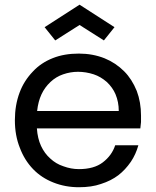

<svg xmlns="http://www.w3.org/2000/svg" viewBox="-20 -784 660 813"><path d="M310.1 -480Q278.3 -480 247.1 -469.2Q217.3 -459 193.8 -437Q169.4 -414.1 155.8 -384.8Q141.6 -354.5 137.2 -314H482.9Q482.9 -352.1 469.2 -384.8Q457 -413.6 432.1 -437Q406.2 -459.5 377 -469.2Q343.8 -480 310.1 -480ZM43 -274.9Q43 -338.9 63 -392.1Q81.5 -441.9 119.1 -481Q153.3 -518.1 204.1 -538.1Q252 -557.1 314 -557.1Q372.6 -557.1 422.9 -537.1Q469.7 -518.1 505.9 -481.9Q538.6 -449.2 559.1 -398.9Q577.1 -351.1 577.1 -294.9V-267.1L574.2 -240.2H136.2Q139.2 -197.3 153.8 -166Q168.5 -134.3 192.9 -112.8Q216.8 -90.3 248 -80.1Q280.8 -67.9 314 -67.9Q377.9 -67.9 415 -96.2Q453.6 -125.5 467.8 -168.9H565.9Q555.2 -130.4 534.2 -99.1Q510.3 -64.5 481 -42Q450.2 -18.6 407.2 -4.9Q368.2 8.8 314 8.8Q256.3 8.8 206.1 -11.2Q155.3 -31.2 120.1 -67.9Q83.5 -106 64 -158.2Q43 -210.4 43 -274.9ZM168.9 -668.9 316.9 -764.2 464.8 -668.9 419.9 -612.8 316.9 -678.2 213.9 -612.8Z"/></svg>

Font: PoppinsZ
Style: Regular
Weight: 400
Designer: Ninad Kale (Devanagari), Jonny Pinhorn (Latin)
Foundry: Indian Type Foundry
Version: Version 3.002;FEAKit 1.0